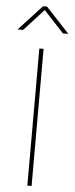

<svg xmlns="http://www.w3.org/2000/svg" viewBox="-104 -984 394 1015"><g transform="rotate(5 93.5 -476.0)"><path d="M104.5 -727.5V0H82V-727.5ZM-12.2 -817.9H-41V-818.4L82 -951.7H103.5L227.5 -818.4V-817.9H199.2L92.8 -932.6Z"/></g></svg>

Font: Inter Display Thin
Style: Regular
Weight: 100
Designer: Rasmus Andersson
Foundry: rsms
Version: Version 4.000;git-a52131595